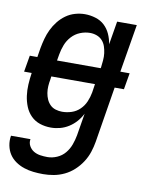

<svg xmlns="http://www.w3.org/2000/svg" viewBox="-95 -590 680 875"><g transform="rotate(10 244.5 -152.5)"><path d="M165 223Q142 223 119.5 220.5Q97 218 76 211Q55 204 37 191.5Q19 179 7.5 161.5Q-4 144 -8.5 121.5Q-13 99 -9 76H81Q78 93 86 107.5Q94 122 107.5 130Q121 138 137.5 140.5Q154 143 171 143Q193 143 215 133.5Q237 124 252 106Q267 88 275 66Q283 44 287 22L304 -81Q294 -61 279 -44Q264 -27 245 -15Q226 -3 205 2.5Q184 8 163 8Q136 8 112 0Q88 -8 70.5 -25.5Q53 -43 43.5 -66.5Q34 -90 30.5 -115.5Q27 -141 28.5 -167.5Q30 -194 34 -221V-222H-1L12 -298H47L54 -341Q58 -363 64 -385Q70 -407 80 -428Q90 -449 105 -468Q120 -487 139.5 -501Q159 -515 182 -521.5Q205 -528 227 -528Q252 -528 276.5 -520.5Q301 -513 318 -497Q335 -481 345 -459Q355 -437 359 -412L377 -520H468L431 -298H474L461 -222H418L376 36Q372 60 364 84.5Q356 109 341.5 131.5Q327 154 307 172.5Q287 191 263 202.5Q239 214 214 218.5Q189 223 165 223ZM138 -298H340L341 -302Q343 -318 344.5 -335Q346 -352 344 -368Q342 -384 337 -399Q332 -414 321.5 -425.5Q311 -437 296 -442.5Q281 -448 265 -448Q242 -448 219.5 -439Q197 -430 180.5 -412Q164 -394 155.5 -372Q147 -350 143 -327ZM201 -72Q223 -72 244.5 -79Q266 -86 282.5 -102Q299 -118 308 -139Q317 -160 321 -182L327 -222H125L123 -207Q120 -192 119 -176Q118 -160 120.5 -144.5Q123 -129 129 -115.5Q135 -102 145.5 -91.5Q156 -81 171 -76.5Q186 -72 201 -72Z"/></g></svg>

Font: Iosevka Term Curly Medium
Style: Italic
Weight: 500
Italic angle: -9°
Designer: Belleve Invis
Foundry: Belleve Invis
Version: Version 32.3.0